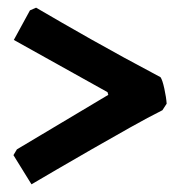

<svg xmlns="http://www.w3.org/2000/svg" viewBox="-20 -532 469 500"><path d="M62 -52 15 -128 24 -143 262 -285 260 -292 16 -428 58 -505 74 -512Q137 -475 217.5 -429.5Q298 -384 398 -331Q403 -324 408 -301Q413 -278 414 -262L403 -245Q367 -227 318 -199.5Q269 -172 218.5 -143Q168 -114 126 -89.5Q84 -65 62 -52Z"/></svg>

Font: Labrada Black
Style: Regular
Weight: 900
Designer: Mercedes Jáuregui
Foundry: Omnibus-Type Team
Version: Version 1.000; ttfautohint (v1.8.4.7-5d5b)